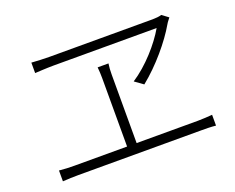

<svg xmlns="http://www.w3.org/2000/svg" viewBox="-103 -854 1206 984"><g transform="rotate(-20 500.0 -361.5)"><path d="M807 -621C765 -548 686 -458 603 -404L649 -371C736 -441 820 -541 866 -621C872 -632 880 -640 887 -650L852 -676C841 -672 821 -670 804 -670H241C207 -670 173 -672 143 -674V-617C143 -617 208 -621 243 -621ZM509 -102V-476C509 -498 510 -514 513 -535H454C456 -515 457 -494 457 -476V-102H171C144 -102 116 -103 87 -106V-47C117 -49 144 -50 171 -50H843C861 -50 896 -50 922 -47V-106C896 -104 871 -102 843 -102Z"/></g></svg>

Font: Noto Sans Japanese Light
Style: Regular
Weight: 300
Designer: Ryoko NISHIZUKA (kana & ideographs); Paul D. Hunt (Latin, Greek & Cyrillic); Wenlong ZHANG (bopomofo); Sandoll Communica
Foundry: Adobe Systems Incorporated
Version: Version 1.000;PS 1;hotconv 1.0.78;makeotf.lib2.5.61930